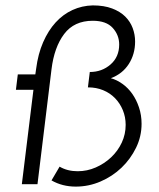

<svg xmlns="http://www.w3.org/2000/svg" viewBox="-20 -683 591 712"><path d="M171 -14 201 -65Q230 -48 268 -48Q303 -48 335 -62Q367 -76 392 -99.5Q417 -123 431.5 -154Q446 -185 446 -220Q446 -249 435.5 -274.5Q425 -300 406.5 -319Q388 -338 362.5 -348.5Q337 -359 307 -359H306L313 -416Q358 -416 390 -444Q422 -472 422 -518Q422 -553 398 -579.5Q374 -606 324 -606Q255 -606 218 -557Q181 -508 171 -426L119 0H61L104 -350H39L46 -407H111L114 -428Q121 -483 140 -526.5Q159 -570 186.5 -600Q214 -630 249 -646Q284 -662 324 -663Q366 -663 396 -651.5Q426 -640 444.5 -621.5Q463 -603 472 -579Q481 -555 481 -529Q481 -482 457.5 -445.5Q434 -409 391 -393Q413 -387 434 -372Q455 -357 470.5 -335Q486 -313 495.5 -284.5Q505 -256 505 -224Q505 -177 484.5 -135Q464 -93 430.5 -61Q397 -29 353 -10Q309 9 261 9Q211 9 171 -14Z"/></svg>

Font: Josefin Sans
Style: Italic
Weight: 400
Italic angle: -7.5°
Designer: Santiago Orozco
Foundry: Typemade